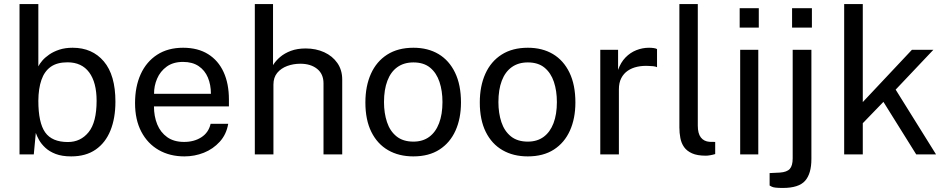

<svg xmlns="http://www.w3.org/2000/svg" viewBox="-20 -763 4678 949"><path d="M332 10Q286.5 10 255.2 -2Q224 -14 204 -32.8Q184 -51.5 173 -71.2Q162 -91 157 -106L147 0H76.5V-743H169.5V-435Q176 -448 189.2 -463.5Q202.5 -479 223.5 -493.5Q244.5 -508 273.2 -517.5Q302 -527 339 -527Q436 -527 493.2 -459.5Q550.5 -392 550.5 -260.5Q550.5 -179 526 -118.2Q501.5 -57.5 453 -23.8Q404.5 10 332 10ZM315.5 -61Q378.5 -61 418 -109.8Q457.5 -158.5 457.5 -265Q457.5 -355.5 420.8 -405.2Q384 -455 313.5 -455Q262 -455 230.8 -432.8Q199.5 -410.5 184.8 -368Q170 -325.5 169.5 -265Q169.5 -156.5 203.2 -108.8Q237 -61 315.5 -61Z M891.5 10Q819.5 10 764.5 -21.5Q709.5 -53 678.5 -112Q647.5 -171 647.5 -253.5Q647.5 -335 675.5 -396.5Q703.5 -458 756.8 -492.5Q810 -527 885 -527Q958 -527 1008.5 -495.5Q1059 -464 1085.2 -406.8Q1111.5 -349.5 1111.5 -271V-237H741Q741 -188 757.2 -148.2Q773.5 -108.5 806.5 -85Q839.5 -61.5 890 -61.5Q939.5 -61.5 975.2 -84.5Q1011 -107.5 1021 -151H1108Q1099 -98.5 1066.2 -62.5Q1033.5 -26.5 987.8 -8.2Q942 10 891.5 10ZM741.5 -299.5H1022.5Q1022.5 -344 1007.5 -379.8Q992.5 -415.5 961.8 -436.2Q931 -457 884.5 -457Q836 -457 804 -433.8Q772 -410.5 756.5 -374.2Q741 -338 741.5 -299.5Z M1239.5 0V-743H1329.5V-441Q1342.5 -462.5 1364.5 -481.2Q1386.5 -500 1418 -511.8Q1449.5 -523.5 1491 -523.5Q1541.5 -523.5 1582.5 -504.8Q1623.5 -486 1647.5 -451.5Q1671.5 -417 1671.5 -369.5V0H1579V-351Q1579 -397.5 1547.2 -422.8Q1515.5 -448 1464.5 -448Q1430 -448 1399.5 -436.8Q1369 -425.5 1350.2 -402.8Q1331.5 -380 1331.5 -345V0Z M2023 10Q1951.5 10 1898.2 -20.8Q1845 -51.5 1815.5 -111Q1786 -170.5 1786 -256.5Q1786 -337.5 1813.5 -398.5Q1841 -459.5 1894 -493.2Q1947 -527 2023.5 -527Q2095 -527 2147.5 -495.8Q2200 -464.5 2229.2 -404Q2258.5 -343.5 2258.5 -256.5Q2258.5 -177.5 2231.5 -117.5Q2204.5 -57.5 2152.2 -23.8Q2100 10 2023 10ZM2023.5 -63Q2069.5 -63 2101.5 -86.5Q2133.5 -110 2150.2 -154Q2167 -198 2167 -258.5Q2167 -314 2152.2 -358.2Q2137.5 -402.5 2106 -428.5Q2074.5 -454.5 2023.5 -454.5Q1976.5 -454.5 1944 -431.2Q1911.5 -408 1894.8 -364Q1878 -320 1878 -258.5Q1878 -204 1892.8 -159.5Q1907.5 -115 1939.8 -89Q1972 -63 2023.5 -63Z M2588.5 10Q2517 10 2463.8 -20.8Q2410.5 -51.5 2381 -111Q2351.5 -170.5 2351.5 -256.5Q2351.5 -337.5 2379 -398.5Q2406.5 -459.5 2459.5 -493.2Q2512.5 -527 2589 -527Q2660.5 -527 2713 -495.8Q2765.5 -464.5 2794.8 -404Q2824 -343.5 2824 -256.5Q2824 -177.5 2797 -117.5Q2770 -57.5 2717.8 -23.8Q2665.5 10 2588.5 10ZM2589 -63Q2635 -63 2667 -86.5Q2699 -110 2715.8 -154Q2732.5 -198 2732.5 -258.5Q2732.5 -314 2717.8 -358.2Q2703 -402.5 2671.5 -428.5Q2640 -454.5 2589 -454.5Q2542 -454.5 2509.5 -431.2Q2477 -408 2460.2 -364Q2443.5 -320 2443.5 -258.5Q2443.5 -204 2458.2 -159.5Q2473 -115 2505.2 -89Q2537.5 -63 2589 -63Z M2947 0V-517H3035V-417.5Q3048 -454.5 3071.5 -478.8Q3095 -503 3125.2 -515Q3155.5 -527 3188 -527Q3199.5 -527 3210.5 -525.5Q3221.5 -524 3227.5 -520.5V-431Q3220 -434.5 3208.2 -435.8Q3196.5 -437 3188.5 -437Q3157.5 -439 3130.5 -433.2Q3103.5 -427.5 3083 -413.5Q3062.5 -399.5 3050.8 -376.8Q3039 -354 3039 -321.5V0Z M3468.5 6.5Q3426.5 6.5 3400.8 -5Q3375 -16.5 3361.2 -36Q3347.5 -55.5 3342.8 -80.8Q3338 -106 3338 -133V-743H3429V-142Q3429 -103 3444.2 -83.5Q3459.5 -64 3487 -62L3515 -61.5V-1.5Q3503.5 2 3491 4.2Q3478.5 6.5 3468.5 6.5Z M3638.5 0V-517H3728V0ZM3636 -626.5V-722.5H3730.5V-626.5Z M3849 166Q3806.5 166 3795.2 160Q3784 154 3784 154V92.5L3835 90Q3870 87.5 3884 71.5Q3898 55.5 3898 20V-517H3990.5V23Q3990.5 95.5 3959.2 130.8Q3928 166 3849 166ZM3895 -626.5V-722.5H3993V-626.5Z M4152.5 0V-743H4244.5V-258.5L4487.5 -517H4593.5L4407 -320L4606.5 0H4508.5L4346.5 -259.5L4244.5 -154V0Z"/></svg>

Font: Public Sans Thin
Style: Regular
Weight: 400
Version: Version 2.001